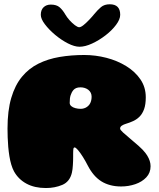

<svg xmlns="http://www.w3.org/2000/svg" viewBox="-20 -880 762 920"><path d="M200 21Q145.5 21 106.8 0Q68 -21 47 -59Q39.5 -73 34 -91.5Q28.5 -110 25 -131.8Q21.5 -153.5 19.5 -176.2Q17.5 -199 16.8 -221.5Q16 -244 16 -264Q16 -350 34 -411Q52 -472 85 -512Q118 -552 163.8 -574.8Q209.5 -597.5 265.2 -607Q321 -616.5 383.5 -616.5Q437.5 -616.5 489.8 -603Q542 -589.5 584.8 -563.2Q627.5 -537 653 -499.5Q678.5 -462 678.5 -414Q678.5 -379.5 670.5 -357.2Q662.5 -335 648.8 -321.2Q635 -307.5 618 -299.8Q601 -292 582.5 -286.5Q572 -283.5 563.8 -278Q555.5 -272.5 555.5 -264Q555.5 -258 569.8 -245Q584 -232 604.5 -215Q625 -198 645 -180.2Q665 -162.5 676.5 -147.5Q681.5 -141 685.5 -134.5Q689.5 -128 692.5 -121.5Q695.5 -115 697.5 -108.8Q699.5 -102.5 700.5 -96Q701.5 -89.5 701.5 -83.5Q701.5 -52 681 -30.2Q660.5 -8.5 628.2 2.5Q596 13.5 560.5 13.5Q532.5 13.5 508.8 7.2Q485 1 465.5 -11.2Q446 -23.5 430 -42.2Q414 -61 401 -86Q389 -109.5 376.5 -129.2Q364 -149 353.5 -161.2Q343 -173.5 337.5 -173.5Q335 -173.5 333.5 -171.5Q332 -169.5 331.5 -165.5Q331 -161.5 330.8 -156.2Q330.5 -151 330.5 -144.5Q330.5 -137.5 330.5 -128.2Q330.5 -119 330.2 -109Q330 -99 329.2 -89Q328.5 -79 327.5 -69.5Q326.5 -60 324.5 -52.5Q314.5 -9.5 278.8 5.8Q243 21 200 21ZM366.5 -358.5Q374.5 -358.5 382.2 -360.8Q390 -363 396.8 -367.8Q403.5 -372.5 408.5 -379.2Q413.5 -386 416.2 -395.5Q419 -405 419 -416.5Q419 -427 414.8 -435.5Q410.5 -444 403 -449.8Q395.5 -455.5 386 -458.5Q376.5 -461.5 366 -461.5Q353 -461.5 345 -458Q337 -454.5 332 -448.8Q327 -443 323.5 -436Q320.5 -430 318.2 -423Q316 -416 315 -407.5Q314 -399 314 -387Q314 -378 321.5 -371.5Q329 -365 341.2 -361.8Q353.5 -358.5 366.5 -358.5ZM361 -656Q337 -656 305.2 -672.2Q273.5 -688.5 244 -713.2Q214.5 -738 195 -763.8Q175.5 -789.5 175.5 -809Q175.5 -832.5 188.8 -845.2Q202 -858 223.5 -858Q251 -858 266 -844.8Q281 -831.5 293 -810.5Q300.5 -797.5 313.2 -783.2Q326 -769 339 -759.2Q352 -749.5 359.5 -749.5Q367.5 -749.5 380.8 -760.2Q394 -771 408 -785.8Q422 -800.5 432 -813Q448 -832.5 464 -846Q480 -859.5 506 -859.5Q556 -859.5 556 -809Q556 -787.5 536.2 -761Q516.5 -734.5 485.8 -710.8Q455 -687 421.5 -671.5Q388 -656 361 -656Z"/></svg>

Font: Gluten Black
Style: Regular
Weight: 900
Designer: Tyler Finck
Foundry: Etcetera Type Company
Version: Version 1.300